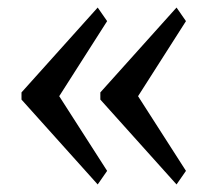

<svg xmlns="http://www.w3.org/2000/svg" viewBox="-20 -517 562 509"><path d="M37 -253V-272L239 -497L264 -461L137 -262L264 -64L239 -28ZM246 -253V-272L448 -497L473 -461L346 -262L473 -64L448 -28Z"/></svg>

Font: Taviraj Medium
Style: Regular
Weight: 500
Designer: Katatrad Team
Foundry: CadsonDemak
Version: Version 1.001